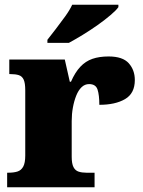

<svg xmlns="http://www.w3.org/2000/svg" viewBox="-20 -786 601 806"><path d="M10 0V-61H15Q38 -61 53.5 -66Q69 -71 77.5 -86.5Q86 -102 86 -133V-407Q86 -437 79.5 -451.5Q73 -466 59 -470.5Q45 -475 23 -475H19V-536H252L273 -443H278Q295 -482 317 -505.5Q339 -529 368 -539Q397 -549 436 -549Q495 -549 520.5 -520.5Q546 -492 546 -450Q546 -394 505 -370Q464 -346 397 -346Q397 -387 389.5 -410Q382 -433 354 -433Q336 -433 322.5 -420Q309 -407 300 -384.5Q291 -362 286 -334.5Q281 -307 281 -278V-128Q281 -99 288.5 -84.5Q296 -70 310 -65.5Q324 -61 342 -61H377V0ZM179 -619Q194 -638 214 -664Q234 -690 253.5 -717Q273 -744 283 -766H477V-756Q468 -743 444.5 -723Q421 -703 390 -681Q359 -659 327 -639.5Q295 -620 269 -606H179Z"/></svg>

Font: Noto Serif Gujarati Black
Style: Regular
Weight: 900
Version: Version 2.102